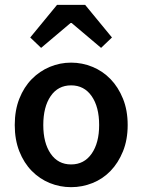

<svg xmlns="http://www.w3.org/2000/svg" viewBox="-20 -762 589 794"><path d="M274 12Q228 12 186 -5Q144 -22 111.5 -55Q79 -88 60 -136Q41 -184 41 -245Q41 -306 60 -354Q79 -402 111.5 -435Q144 -468 186 -485.5Q228 -503 274 -503Q320 -503 362.5 -485.5Q405 -468 437 -435Q469 -402 488.5 -354Q508 -306 508 -245Q508 -184 488.5 -136Q469 -88 437 -55Q405 -22 362.5 -5Q320 12 274 12ZM274 -82Q328 -82 359 -126.5Q390 -171 390 -245Q390 -320 359 -364.5Q328 -409 274 -409Q220 -409 189.5 -364.5Q159 -320 159 -245Q159 -171 189.5 -126.5Q220 -82 274 -82ZM105 -607 216 -742H332L443 -607L398 -564L276 -667H272L150 -564Z"/></svg>

Font: Giro Semibold
Style: Regular
Weight: 600
Designer: Paul D. Hunt
Foundry: Adobe Systems Incorporated
Version: Version 1.000;PS 1.0;hotconv 1.0.88;makeotf.lib2.5.647800